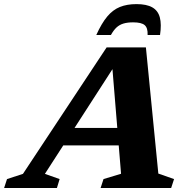

<svg xmlns="http://www.w3.org/2000/svg" viewBox="-86 -938 942 958"><path d="M186 -212.5 215.5 -299.5H560L530.5 -212.5ZM704 -72 782.5 -44.5 768 0H416L430.5 -44.5L518 -71L472 -631L502 -634.5L138 -70.5L211.5 -44.5L198 0H-65.5L-51 -44.5L28.5 -70.5L446 -701.5H642ZM578 -826.5Q550 -826.5 530 -820.5Q510 -814.5 495.2 -800.8Q480.5 -787 467.5 -763.5H394.5Q421 -822 449 -855.5Q477 -889 512.2 -903.2Q547.5 -917.5 595 -917.5Q645.5 -917.5 674 -901.2Q702.5 -885 711.5 -851Q720.5 -817 712.5 -763.5H650.5Q652 -798.5 636 -812.5Q620 -826.5 578 -826.5Z"/></svg>

Font: Newsreader 9pt
Style: Bold Italic
Weight: 700
Italic angle: -17°
Designer: Hugues Gentile
Foundry: Production Type
Version: Version 1.003